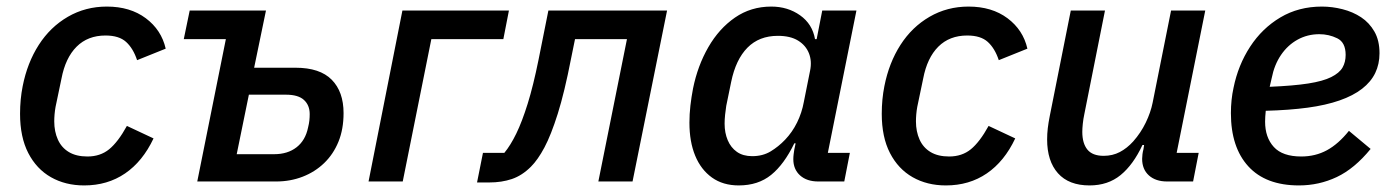

<svg xmlns="http://www.w3.org/2000/svg" viewBox="-20 -552 4236 584"><path d="M236 12Q179 12 135 -13Q91 -38 66 -86.5Q41 -135 41 -206Q41 -228 43 -249Q45 -270 49 -290Q63 -361 98 -415.5Q133 -470 186.5 -501Q240 -532 305 -532Q376 -532 423.5 -496.5Q471 -461 484 -404L397 -369Q385 -405 363.5 -424.5Q342 -444 301 -444Q247 -444 213 -410Q179 -376 167 -313L149 -227Q147 -216 146 -204.5Q145 -193 145 -183Q145 -152 156 -127.5Q167 -103 189.5 -89.5Q212 -76 246 -76Q285 -76 312 -98Q339 -120 366 -169L447 -131Q414 -61 360.5 -24.5Q307 12 236 12Z M580 0 667 -433H539L557 -520H789L753 -346H879Q953 -346 989 -309.5Q1025 -273 1025 -208Q1025 -159 1009.5 -121Q994 -83 966 -56Q938 -29 900.5 -14.5Q863 0 820 0ZM700 -83H814Q855 -83 882 -104Q909 -125 917 -164Q920 -176 921 -185.5Q922 -195 922 -205Q922 -232 904.5 -248Q887 -264 850 -264H737Z M1101 0 1204 -520H1528L1511 -433H1292L1205 0Z M1431 3 1449 -87H1514Q1533 -110 1550.5 -146Q1568 -182 1585 -236.5Q1602 -291 1618 -370L1648 -520H2009L1904 0H1800L1887 -433H1729L1717 -374Q1697 -271 1676.5 -206Q1656 -141 1636 -103.5Q1616 -66 1595 -45Q1568 -18 1537 -7.5Q1506 3 1468 3Z M2548 0H2469Q2434 0 2413.5 -18.5Q2393 -37 2393 -68Q2393 -75 2394 -83Q2395 -91 2396 -97L2400 -116H2396Q2365 -52 2325.5 -20Q2286 12 2227 12Q2179 12 2145.5 -12Q2112 -36 2094.5 -78.5Q2077 -121 2077 -179Q2077 -205 2080 -231Q2083 -257 2088 -283Q2102 -352 2134.5 -408.5Q2167 -465 2215.5 -498.5Q2264 -532 2326 -532Q2376 -532 2413.5 -505.5Q2451 -479 2459 -433H2464L2481 -520H2585L2498 -87H2565ZM2268 -77Q2300 -77 2324 -91.5Q2348 -106 2368 -127Q2390 -150 2404.5 -179.5Q2419 -209 2425 -242L2444 -337Q2450 -366 2440.5 -390Q2431 -414 2407.5 -428.5Q2384 -443 2346 -443Q2289 -443 2253.5 -407Q2218 -371 2204 -303L2189 -230Q2187 -218 2185.5 -203Q2184 -188 2184 -176Q2184 -148 2193.5 -125.5Q2203 -103 2221.5 -90Q2240 -77 2268 -77Z M2857 12Q2800 12 2756 -13Q2712 -38 2687 -86.5Q2662 -135 2662 -206Q2662 -228 2664 -249Q2666 -270 2670 -290Q2684 -361 2719 -415.5Q2754 -470 2807.5 -501Q2861 -532 2926 -532Q2997 -532 3044.5 -496.5Q3092 -461 3105 -404L3018 -369Q3006 -405 2984.5 -424.5Q2963 -444 2922 -444Q2868 -444 2834 -410Q2800 -376 2788 -313L2770 -227Q2768 -216 2767 -204.5Q2766 -193 2766 -183Q2766 -152 2777 -127.5Q2788 -103 2810.5 -89.5Q2833 -76 2867 -76Q2906 -76 2933 -98Q2960 -120 2987 -169L3068 -131Q3035 -61 2981.5 -24.5Q2928 12 2857 12Z M3237 -520H3341L3278 -204Q3275 -190 3273.5 -175.5Q3272 -161 3272 -151Q3272 -116 3287.5 -97Q3303 -78 3337 -78Q3364 -78 3386 -89.5Q3408 -101 3427 -122Q3450 -148 3465 -179Q3480 -210 3486 -240L3542 -520H3646L3559 -87H3626L3609 0H3530Q3495 0 3474.5 -18.5Q3454 -37 3454 -69Q3454 -75 3455 -83Q3456 -91 3458 -98L3460 -111H3455Q3427 -51 3388.5 -19.5Q3350 12 3294 12Q3231 12 3198 -25Q3165 -62 3165 -128Q3165 -145 3167 -162Q3169 -179 3173 -199Z M3931 12Q3830 12 3777 -46Q3724 -104 3724 -208Q3724 -228 3726 -247.5Q3728 -267 3732 -285Q3746 -354 3782.5 -410Q3819 -466 3874.5 -499Q3930 -532 4001 -532Q4032 -532 4063.5 -524Q4095 -516 4120 -499.5Q4145 -483 4160.5 -456Q4176 -429 4176 -390Q4176 -357 4163 -330Q4150 -303 4123 -282Q4096 -261 4054.5 -246.5Q4013 -232 3957.5 -224.5Q3902 -217 3830 -215Q3829 -206 3828.5 -197Q3828 -188 3828 -182Q3828 -134 3854.5 -105Q3881 -76 3938 -76Q3981 -76 4016 -95Q4051 -114 4083 -154L4149 -99Q4100 -39 4046 -13.5Q3992 12 3931 12ZM3993 -448Q3957 -448 3927 -431.5Q3897 -415 3876.5 -385Q3856 -355 3848 -314L3842 -288Q3914 -291 3959 -298Q4004 -305 4029 -317.5Q4054 -330 4063.5 -346.5Q4073 -363 4073 -385Q4073 -423 4047.5 -435.5Q4022 -448 3993 -448Z"/></svg>

Font: IBM Plex Sans Medium
Style: Italic
Weight: 500
Italic angle: -11.31°
Designer: Mike Abbink, Paul van der Laan, Pieter van Rosmalen
Foundry: Bold Monday
Version: Version 3.201